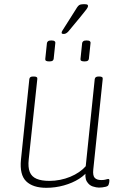

<svg xmlns="http://www.w3.org/2000/svg" viewBox="-20 -890 597 916"><path d="M201 6Q137 6 105 -25Q73 -56 80 -128L120 -513Q121 -519 125 -522Q129 -525 138 -525H142Q151 -525 155 -522Q159 -519 158 -513L117 -129Q113 -92 122 -69.5Q131 -47 154.5 -37Q178 -27 216 -27Q241 -27 266.5 -32Q292 -37 315 -46.5Q338 -56 357 -69Q376 -82 389 -97L432 -513Q434 -525 450 -525H454Q463 -525 467 -522Q471 -519 470 -513L425 -81Q422 -52 432 -41.5Q442 -31 463 -31Q477 -31 484.5 -33.5Q492 -36 497 -36Q500 -36 501 -34Q502 -32 502 -29Q502 -25 501 -19.5Q500 -14 498.5 -10Q497 -6 495 -4Q492 -1 484.5 1Q477 3 468 4Q459 5 452 5Q440 5 422.5 -0.5Q405 -6 394 -24.5Q383 -43 390 -81L405 -83Q389 -57 357.5 -37Q326 -17 285 -5.5Q244 6 201 6ZM383 -597Q372 -597 367.5 -600Q363 -603 364 -609L372 -685Q373 -690 377.5 -693.5Q382 -697 393 -697Q404 -697 408.5 -693.5Q413 -690 412 -685L404 -609Q403 -603 398.5 -600Q394 -597 383 -597ZM215 -597Q204 -597 199.5 -600Q195 -603 196 -609L204 -685Q205 -690 209.5 -693.5Q214 -697 225 -697Q236 -697 240.5 -693.5Q245 -690 244 -685L236 -609Q235 -603 230.5 -600Q226 -597 215 -597ZM283 -728Q280 -728 277 -729Q274 -730 274 -734Q274 -738 278 -744.5Q282 -751 291 -765L341 -844Q348 -856 353 -861.5Q358 -867 364.5 -868.5Q371 -870 382 -870Q393 -870 396.5 -868Q400 -866 400 -861Q400 -856 392.5 -845.5Q385 -835 365 -811L312 -747Q306 -739 301 -735Q296 -731 292 -729.5Q288 -728 283 -728Z"/></svg>

Font: Asap Thin
Style: Italic
Weight: 250
Italic angle: -6°
Designer: Pablo Cosgaya
Foundry: Omnibus-Type
Version: Version 3.001